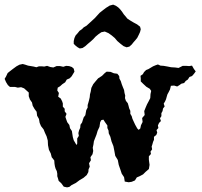

<svg xmlns="http://www.w3.org/2000/svg" viewBox="-48 -784 870 828"><path d="M624 -503 633 -506 644 -501 658 -500 675 -497 690 -494 707 -493 722 -491 740 -500H755L768 -499L780 -501L788 -487L796 -476L788 -465L780 -456L769 -452L762 -441L753 -435L746 -426L734 -423L726 -417L716 -411L703 -415L689 -414L685 -398L679 -386L674 -377L671 -367L668 -356L664 -347L658 -337L662 -325L655 -316L653 -305L648 -296V-283L642 -274L646 -262L638 -254L633 -243L635 -232L627 -223L630 -212L626 -202L616 -194V-181L612 -172L609 -161L606 -152L608 -140L601 -130L603 -120L594 -110V-95L597 -73L594 -55L580 -43L569 -32L554 -24L542 -19L534 -6L520 0L507 2L490 -1L487 -20L477 -35L471 -53L464 -73L460 -94L449 -112L445 -134L441 -154L433 -174L428 -194L421 -209L420 -221L415 -232V-243L405 -257L398 -268L389 -266L384 -257L381 -237L373 -220L368 -203L362 -188L357 -175L355 -161L352 -147L354 -133L351 -119L342 -106L344 -93L336 -80L339 -65L334 -54L333 -42L326 -29L312 -17L295 -7L279 5L261 14L251 22L241 24L227 21L216 6L205 -4L202 -15L199 -24V-35L197 -46L192 -56L189 -66L187 -78L186 -92L175 -106L171 -122L163 -138L159 -158L158 -178L153 -196L146 -211L140 -226L129 -240L123 -254L120 -271L112 -285L110 -302L101 -314L93 -328L90 -342L81 -355L76 -369V-385L56 -403L43 -408L29 -406L17 -409H-5L-14 -417L-22 -430L-28 -444L-22 -454L-15 -469L-5 -477L8 -487L23 -498L36 -505L50 -508L61 -505L73 -501L97 -497L109 -494L120 -498H132L143 -497L155 -500L169 -495L182 -493L196 -499H211L225 -496L237 -500L250 -499L262 -495L270 -488L273 -475L261 -455L252 -446L240 -441L233 -429L221 -421L211 -412L201 -406L199 -394L206 -383L203 -367L214 -359L220 -347L223 -338V-324L231 -315V-304L239 -293L234 -280L238 -268L242 -257L251 -245L254 -231L262 -219L266 -193L270 -179L277 -167L280 -162L283 -159L285 -165V-187L292 -198L290 -210L293 -222L298 -233L299 -246L306 -256L309 -266L313 -278L320 -287L324 -309L330 -320V-331L333 -341L336 -352L339 -365L340 -377L343 -388L346 -405L354 -421L363 -432L375 -446L392 -457L404 -469L412 -475L429 -474L443 -468L458 -466L466 -456L467 -445L473 -434L477 -421L482 -408L487 -396L489 -383L492 -372L491 -361L495 -349L503 -339L506 -329L509 -317L514 -306V-293L520 -283L523 -272L528 -261L535 -246L544 -230L550 -224L557 -230L560 -244L567 -258L565 -275L576 -288L574 -305L580 -320L586 -334L593 -347L600 -361L601 -378L604 -392L598 -401L583 -410L569 -423L559 -433V-445L558 -457L568 -464L573 -473L582 -482L592 -486L612 -498ZM425 -760 440 -764 452 -759 462 -752 470 -744 478 -734 486 -722 493 -714 501 -704 513 -696 528 -687 543 -679 556 -669 559 -658 556 -646 551 -635 544 -621 536 -611 528 -602 520 -592 510 -583 498 -580 485 -585 472 -595 458 -607 447 -620 434 -631 420 -641 404 -648 389 -645 376 -636 364 -626 354 -615 343 -605 331 -595 320 -585 308 -577 296 -575 287 -580 278 -587 270 -595V-607L273 -620L278 -631L287 -641L295 -651L305 -658L313 -666L325 -673L336 -683L348 -694L361 -706L371 -717L382 -729L396 -740L409 -750Z"/></svg>

Font: Tagesschrift
Style: Regular
Weight: 400
Designer: Yanone
Version: Version 2.000; ttfautohint (v1.8.4.7-5d5b)